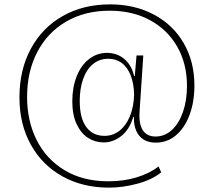

<svg xmlns="http://www.w3.org/2000/svg" viewBox="-20 -758 975 879"><path d="M69 -312Q69 -438 121 -534.5Q173 -631 267 -684.5Q361 -738 484 -738Q596 -738 684 -691.5Q772 -645 821 -560.5Q870 -476 870 -367Q870 -292 848 -232.5Q826 -173 786 -139Q746 -105 693 -105Q660 -105 637.5 -119Q615 -133 603.5 -159.5Q592 -186 593 -223H590Q573 -165 535.5 -135.5Q498 -106 455 -106Q416 -106 383.5 -126.5Q351 -147 331 -189.5Q311 -232 311 -294Q311 -358 331 -408.5Q351 -459 387.5 -487.5Q424 -516 470 -516Q515 -516 548.5 -488.5Q582 -461 594 -410H597L605 -504H636L619 -248Q615 -190 634 -161.5Q653 -133 692 -133Q734 -133 766.5 -162.5Q799 -192 817.5 -245Q836 -298 836 -365Q836 -466 791.5 -544Q747 -622 667 -665.5Q587 -709 482 -709Q369 -709 283.5 -659.5Q198 -610 151 -520.5Q104 -431 104 -314Q104 -204 148 -116.5Q192 -29 276 21.5Q360 72 476 72Q546 72 605.5 54Q665 36 706 4L718 31Q676 65 609 83Q542 101 479 101Q359 101 266 49.5Q173 -2 121 -96Q69 -190 69 -312ZM594 -323Q593 -376 578 -413.5Q563 -451 537 -470Q511 -489 476 -489Q435 -489 405.5 -464.5Q376 -440 360.5 -396Q345 -352 345 -296Q345 -217 375 -176.5Q405 -136 458 -136Q497 -136 527 -159.5Q557 -183 574.5 -225.5Q592 -268 594 -323Z"/></svg>

Font: Mona Sans VF XLt
Style: Regular
Weight: 200
Designer: Deni Anggara
Foundry: GitHub
Version: Version 2.000;Glyphs 3.2.3 (3260)